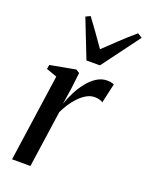

<svg xmlns="http://www.w3.org/2000/svg" viewBox="-151 -886 742 963"><g transform="rotate(20 220.0 -405.0)"><path d="M37 0 103.5 -465.5 46.5 -486 50.5 -508.5 186.5 -533.5 205 -521.5 195 -436.5 181.5 -349Q192.5 -381.5 209.2 -414.2Q226 -447 247.8 -474.2Q269.5 -501.5 295.5 -518Q321.5 -534.5 350 -534.5Q364 -534.5 373.5 -532.2Q383 -530 388 -527L364.5 -423Q360.5 -427.5 348 -431.2Q335.5 -435 320.5 -435Q298.5 -435 277.5 -423Q256.5 -411 237.5 -391.2Q218.5 -371.5 203.5 -348.2Q188.5 -325 178.5 -303L135 0ZM218 -593.5 137.5 -798.5 162 -810Q185.5 -778.5 210.8 -743Q236 -707.5 262.5 -669.5Q299 -703.5 335.2 -738.5Q371.5 -773.5 415 -810L439.5 -795L290 -593.5Z"/></g></svg>

Font: Merriweather 96pt
Style: Italic
Weight: 400
Italic angle: -7.8°
Version: Version 2.101